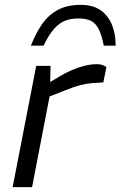

<svg xmlns="http://www.w3.org/2000/svg" viewBox="-20 -770 496 790"><path d="M32 0 129 -499H188L186 -415L167 -421L231 -459Q267 -480 306 -493Q345 -506 379 -506Q401 -506 418 -494L405 -431Q382 -430 359 -428Q336 -426 310 -419.5Q284 -413 250 -399L184 -373L112 0ZM312 -750Q362 -750 393 -728.5Q424 -707 440 -669.5Q456 -632 456 -582H407Q399 -623 387.5 -647.5Q376 -672 356.5 -683Q337 -694 303 -694Q269 -694 245 -683.5Q221 -673 200.5 -649Q180 -625 159 -582H107Q127 -633 153 -670.5Q179 -708 217.5 -729Q256 -750 312 -750Z"/></svg>

Font: REM Light
Style: Italic
Weight: 300
Italic angle: -11°
Designer: Octavio Pardo
Foundry: Ashler Design
Version: Version 1.005;gftools[0.9.28]